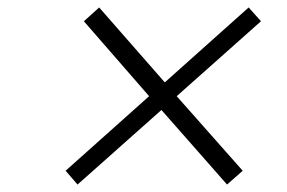

<svg xmlns="http://www.w3.org/2000/svg" viewBox="-20 -568 771 515"><path d="M680 -511 454 -310 631 -110 589 -73 413 -273 188 -73 156 -110 380 -310 205 -511 246 -548 422 -347 647 -548Z"/></svg>

Font: Orkney Light
Style: LightItalic
Weight: 300
Designer: Samuel Oakes and Alfredo Marco Pradil
Foundry: Alfredo Marco Pradil
Version: 1.0; ttfautohint (v1.5)